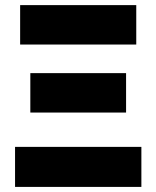

<svg xmlns="http://www.w3.org/2000/svg" viewBox="-20 -734 614 754"><path d="M59.1 -559.1V-713.9H515.1V-559.1ZM99.1 -292V-446.8H475.1V-292ZM39.1 0V-157.2H535.2V0Z"/></svg>

Font: Open Sans ExtraBold
Style: Regular
Weight: 800
Designer: Monotype Design Team
Foundry: Monotype Imaging Inc.
Version: Version 3.003; ttfautohint (v1.8.4)